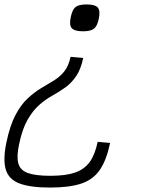

<svg xmlns="http://www.w3.org/2000/svg" viewBox="-27 -649 647 865"><path d="M199 196Q108 196 59.5 177Q11 158 -1.5 113Q-14 68 2 -8Q18 -84 42.5 -130.5Q67 -177 97 -205Q127 -233 157 -251Q187 -269 214.5 -285.5Q242 -302 262 -326.5Q282 -351 291 -393L348 -388Q337 -336 315.5 -305Q294 -274 266.5 -254.5Q239 -235 208.5 -218Q178 -201 149.5 -176Q121 -151 97 -109Q73 -67 59 1Q47 56 55.5 87Q64 118 98.5 130.5Q133 143 200 143Q269 143 311 128.5Q353 114 377 81Q401 48 413 -10L469 -5Q453 72 423 116Q393 160 339.5 178Q286 196 199 196ZM347 -508Q308 -508 296 -522.5Q284 -537 292 -573Q299 -606 313.5 -617.5Q328 -629 363 -629Q401 -629 413.5 -615Q426 -601 418 -564Q411 -531 396 -519.5Q381 -508 347 -508Z"/></svg>

Font: Victor Mono Thin ExtraLight
Style: Italic
Weight: 250
Italic angle: -12°
Monospace: yes
Version: Version 1.561;gftools[0.9.30]